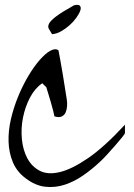

<svg xmlns="http://www.w3.org/2000/svg" viewBox="-20 -765 548 787"><path d="M85 -34.2Q48.8 -61.5 32.7 -100.1Q16.6 -138.7 15.1 -184.1Q13.7 -229.5 24.9 -277.3Q36.1 -325.2 54.7 -370.1Q73.2 -415 96.2 -453.6Q119.1 -492.2 142.6 -519Q166 -545.9 186.5 -557.1Q207 -568.4 219.7 -558.6Q221.7 -547.9 227.1 -519Q232.4 -490.2 237.8 -457.5Q243.2 -424.8 247.6 -396Q252 -367.2 253.9 -356.4Q255.9 -343.8 254.9 -329.6Q253.9 -315.4 249 -304.2Q244.1 -293 232.9 -287.6Q221.7 -282.2 203.1 -288.1Q202.1 -294.9 197.8 -311.5Q193.4 -328.1 188 -347.2Q182.6 -366.2 177.2 -383.3Q171.9 -400.4 169.9 -407.2L153.3 -423.8Q123 -403.3 103 -365.2Q83 -327.1 74.2 -282.7Q65.4 -238.3 69.8 -193.8Q74.2 -149.4 92.3 -115.7Q110.4 -82 143.1 -64.9Q175.8 -47.9 225.1 -59.6Q274.4 -71.3 340.8 -116.7Q407.2 -162.1 492.2 -253.9V-219.7Q492.2 -216.8 480.5 -202.1Q468.8 -187.5 452.1 -168.5Q435.5 -149.4 418.5 -130.9Q401.4 -112.3 389.6 -101.6Q357.4 -71.3 320.8 -45.9Q284.2 -20.5 245.1 -7.8Q206.1 4.9 165.5 0.5Q125 -3.9 85 -34.2ZM193.4 -625Q186.5 -636.7 180.7 -646Q174.8 -655.3 180.7 -667.5Q186.5 -679.7 209.5 -697.3Q232.4 -714.8 283.2 -743.2Q301.8 -748 307.6 -741.2Q313.5 -734.4 309.1 -721.7Q304.7 -709 293 -692.4Q281.2 -675.8 264.6 -661.1Q248 -646.5 229.5 -636.2Q210.9 -626 193.4 -625Z"/></svg>

Font: Over the Rainbow
Style: Regular
Weight: 400
Designer: Kimberly Geswein
Foundry: Kimberly Geswein
Version: Version 1.002 2010